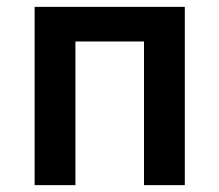

<svg xmlns="http://www.w3.org/2000/svg" viewBox="-20 -540 640 560"><path d="M81 0V-520H519V0H400V-419H200V0Z"/></svg>

Font: Iosevka Extended
Style: Bold
Weight: 700
Width: 7
Monospace: yes
Designer: Belleve Invis
Foundry: Belleve Invis
Version: Version 32.5.0; ttfautohint (v1.8.4)